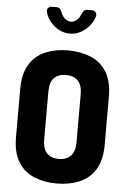

<svg xmlns="http://www.w3.org/2000/svg" viewBox="-63 -1008 709 1059"><g transform="rotate(5 291.5 -478.5)"><path d="M291 6Q222 6 166.5 -17Q111 -40 78.5 -92Q46 -144 46 -230V-495Q46 -581 78.5 -633Q111 -685 166.5 -708Q222 -731 291 -731Q360 -731 416 -708Q472 -685 504.5 -633Q537 -581 537 -495V-230Q537 -144 504.5 -92Q472 -40 416 -17Q360 6 291 6ZM291 -130Q333 -130 357 -154Q381 -178 381 -230V-495Q381 -547 357 -571Q333 -595 291 -595Q249 -595 225.5 -571Q202 -547 202 -495V-230Q202 -178 225.5 -154Q249 -130 291 -130ZM292 -824Q246 -824 207 -855Q168 -886 156 -931Q152 -946 160.5 -954.5Q169 -963 184 -963H204Q218 -963 225 -956Q232 -949 237 -936Q244 -915 260 -902.5Q276 -890 292 -890Q309 -890 324 -902.5Q339 -915 346 -936Q351 -949 358.5 -956Q366 -963 379 -963H399Q414 -963 422.5 -954.5Q431 -946 427 -930Q414 -886 375.5 -855Q337 -824 292 -824Z"/></g></svg>

Font: Dosis ExtraBold
Style: Regular
Weight: 800
Designer: EdgarTolentino, PabloImpallari, IginoMarini
Foundry: EdgarTolentino, PabloImpallari, IginoMarini
Version: Version 3.001; ttfautohint (v1.8.2)